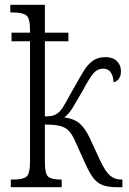

<svg xmlns="http://www.w3.org/2000/svg" viewBox="-20 -780 538 800"><path d="M25 0V-32H37Q76 -32 90.5 -44Q105 -56 105 -106V-608H28V-644H105V-656Q105 -705 89 -716.5Q73 -728 34 -728H23V-760H167V-644H265V-608H167V-295Q195 -295 208 -301Q221 -307 231 -318Q243 -332 258 -360Q273 -388 295 -426Q314 -460 330 -486Q346 -512 367 -527Q388 -542 420 -542Q450 -542 467 -525.5Q484 -509 484 -483Q484 -463 475 -451.5Q466 -440 453 -437Q452 -463 441.5 -478.5Q431 -494 410 -494Q384 -494 366 -470.5Q348 -447 325 -403Q301 -361 284 -333Q267 -305 248 -291Q290 -285 312.5 -265Q335 -245 353 -207L397 -112Q419 -65 438.5 -48.5Q458 -32 484 -32H490V0H468Q430 0 407 -9Q384 -18 368 -39.5Q352 -61 335 -99L293 -192Q281 -220 266.5 -235Q252 -250 229 -255.5Q206 -261 167 -261V-105Q167 -56 180.5 -44Q194 -32 231 -32H237V0Z"/></svg>

Font: Noto Serif Condensed Light
Style: Regular
Weight: 300
Width: 3
Designer: Monotype Design Team
Foundry: Monotype Imaging Inc.
Version: Version 2.013